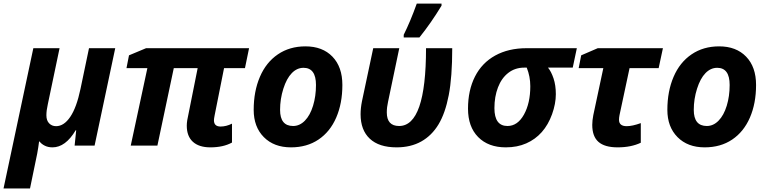

<svg xmlns="http://www.w3.org/2000/svg" viewBox="-53 -816 4301 1076"><path d="M207 -169.9Q207 -140.6 222.4 -124.8Q237.8 -108.9 261.2 -108.9Q305.2 -108.9 340.6 -160.9Q376 -212.9 397.9 -316.9L445.8 -545.9H592.8L477.1 0H365.2L374 -85.9H371.1Q314 9.8 241.2 9.8Q216.3 9.8 197.5 0.2Q178.7 -9.3 168.9 -22.9H166Q162.1 9.3 155.5 44.9Q148.9 80.6 115.2 240.2H-33.2L133.8 -545.9H280.8L214.8 -231Q207 -196.8 207 -169.9Z M1183.1 -106.9Q1214.8 -106.9 1247.1 -123V-17.1Q1198.2 9.8 1126 9.8Q1062 9.8 1027.8 -21.5Q993.7 -52.7 993.7 -111.8Q993.7 -125 996.3 -142.1Q999 -159.2 1054.7 -434.1H920.9L829.1 0H679.7L772.9 -434.1H655.8L669.9 -505.9L765.6 -545.9H1342.8L1319.8 -434.1H1202.6L1149.9 -169.9Q1146 -150.4 1146 -142.1Q1146 -106.9 1183.1 -106.9Z M1717.8 -339.8Q1717.8 -436 1647.9 -436Q1611.3 -436 1582.3 -406.2Q1553.2 -376.5 1534.9 -318.8Q1516.6 -261.2 1516.6 -200.2Q1516.6 -109.9 1589.8 -109.9Q1626.5 -109.9 1655.8 -139.9Q1685.1 -169.9 1701.4 -223.4Q1717.8 -276.9 1717.8 -339.8ZM1865.7 -339.8Q1865.7 -236.8 1831.3 -157.2Q1796.9 -77.6 1731.9 -33.9Q1667 9.8 1577.6 9.8Q1482.4 9.8 1425.5 -47.6Q1368.7 -105 1368.7 -200.2Q1368.7 -304.2 1403.6 -385.5Q1438.5 -466.8 1504.4 -511.5Q1570.3 -556.2 1658.7 -556.2Q1754.4 -556.2 1810.1 -498.5Q1865.7 -440.9 1865.7 -339.8Z M2169.4 9.8Q2071.3 9.8 2019.5 -38.6Q1967.8 -86.9 1967.8 -175.8Q1967.8 -210 1975.6 -249L2038.6 -545.9H2184.6L2121.6 -245.1Q2114.7 -215.3 2114.7 -186Q2114.7 -109.9 2183.6 -109.9Q2334.5 -109.9 2334.5 -545.9H2481.4Q2481.4 -384.3 2461.9 -283Q2442.4 -181.6 2404.5 -118.9Q2366.7 -56.2 2307.9 -23.2Q2249 9.8 2169.4 9.8ZM2209.5 -621.1Q2246.6 -695.3 2282.7 -795.9H2421.4V-784.2Q2362.8 -687.5 2297.4 -606H2209.5Z M3062 -288.1Q3062 -234.9 3040.8 -175.8Q3019.5 -116.7 2983.2 -75.7Q2946.8 -34.7 2896.2 -12.5Q2845.7 9.8 2781.7 9.8Q2683.6 9.8 2626.7 -47.9Q2569.8 -105.5 2569.8 -207Q2569.8 -310.1 2608.9 -387Q2647.9 -463.9 2722.4 -504.9Q2796.9 -545.9 2897.9 -545.9H3179.7L3156.7 -437H3018.1Q3036.1 -415 3049.1 -376.7Q3062 -338.4 3062 -288.1ZM2884.8 -437Q2833.5 -437 2795.7 -407.7Q2757.8 -378.4 2737.8 -326.4Q2717.8 -274.4 2717.8 -210Q2717.8 -109.9 2791 -109.9Q2847.7 -109.9 2883.3 -173.8Q2918.9 -237.8 2918.9 -333Q2918.9 -387.2 2898.9 -437Z M3459 -108.9Q3490.7 -108.9 3538.1 -126V-16.1Q3483.9 9.8 3408.2 9.8Q3335.9 9.8 3301 -20.8Q3266.1 -51.3 3266.1 -116.2Q3266.1 -140.6 3272 -170.9L3328.1 -434.1H3189.9L3204.1 -505.9L3296.9 -545.9H3662.1L3638.2 -434.1H3475.1L3418.9 -170.9Q3416 -156.2 3416 -145Q3416 -108.9 3459 -108.9Z M4036.1 -339.8Q4036.1 -436 3966.3 -436Q3929.7 -436 3900.6 -406.2Q3871.6 -376.5 3853.3 -318.8Q3835 -261.2 3835 -200.2Q3835 -109.9 3908.2 -109.9Q3944.8 -109.9 3974.1 -139.9Q4003.4 -169.9 4019.8 -223.4Q4036.1 -276.9 4036.1 -339.8ZM4184.1 -339.8Q4184.1 -236.8 4149.7 -157.2Q4115.2 -77.6 4050.3 -33.9Q3985.4 9.8 3896 9.8Q3800.8 9.8 3743.9 -47.6Q3687 -105 3687 -200.2Q3687 -304.2 3721.9 -385.5Q3756.8 -466.8 3822.8 -511.5Q3888.7 -556.2 3977.1 -556.2Q4072.8 -556.2 4128.4 -498.5Q4184.1 -440.9 4184.1 -339.8Z"/></svg>

Font: Zoram GWebM
Style: Bold Italic
Weight: 700
Italic angle: -12°
Foundry: Ascender Corporation
Version: Version 1.000